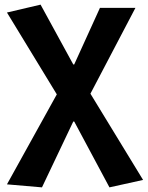

<svg xmlns="http://www.w3.org/2000/svg" viewBox="-20 -594 637 828"><path d="M161 214 296 -70H300L452 214L597 182L370 -190L564 -560H411L300 -316H296L155 -574L10 -540L225 -187L10 201Z"/></svg>

Font: Noto Sans JP
Style: Bold
Weight: 700
Designer: Ryoko NISHIZUKA  (kana, bopomofo & ideographs); Paul D. Hunt (Latin, Greek & Cyrillic); Sandoll Communications , Soo-you
Foundry: Adobe
Version: Version 2.002;hotconv 1.0.116;makeotfexe 2.5.65601